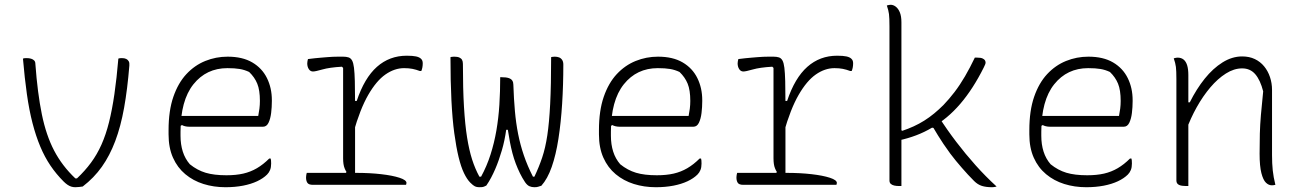

<svg xmlns="http://www.w3.org/2000/svg" viewBox="-20 -773 5440 803"><path d="M90 -530Q102 -530 110 -527.5Q118 -525 123 -520Q128 -515 128 -505Q137 -383 155 -295Q173 -207 206.5 -143Q240 -79 295 -27H302Q335 -58 360.5 -92.5Q386 -127 404.5 -168.5Q423 -210 436 -262Q449 -314 458.5 -379.5Q468 -445 475 -528Q477 -529 481 -529.5Q485 -530 489 -530Q501 -530 508 -526.5Q515 -523 518.5 -516.5Q522 -510 521 -499Q513 -400 499 -322Q485 -244 462 -183Q439 -122 406 -75.5Q373 -29 326 7Q319 8 311 9Q303 10 295 10Q286 10 278 7.5Q270 5 262 -0.5Q254 -6 246 -14Q215 -45 191 -80.5Q167 -116 148.5 -160Q130 -204 116 -258Q102 -312 92.5 -379Q83 -446 76 -528Q78 -529 82 -529.5Q86 -530 90 -530Z M932 -536Q994 -536 1035 -512Q1076 -488 1096.5 -446.5Q1117 -405 1117 -354V-350Q1117 -325 1114 -300.5Q1111 -276 1103 -259.5Q1095 -243 1080 -243H771Q762 -243 754 -245Q746 -247 741 -250L726 -241L722 -288H1060Q1063 -303 1065 -318.5Q1067 -334 1067 -351Q1067 -396 1056 -423Q1045 -450 1022 -472Q1003 -481 982.5 -484.5Q962 -488 931 -488Q843 -488 789 -420.5Q735 -353 735 -222V-205Q735 -169 744.5 -139Q754 -109 774 -86Q805 -61 840 -50.5Q875 -40 927 -40Q967 -40 997.5 -47Q1028 -54 1054.5 -69.5Q1081 -85 1106 -110H1112Q1113 -107 1113.5 -102Q1114 -97 1114 -89Q1114 -73 1109.5 -62Q1105 -51 1097 -43Q1081 -27 1055.5 -15Q1030 -3 996.5 3.5Q963 10 923 10Q874 10 831 -3.5Q788 -17 755 -44.5Q722 -72 703.5 -113.5Q685 -155 685 -211V-229Q685 -310 705 -368Q725 -426 759.5 -463Q794 -500 838.5 -518Q883 -536 932 -536Z M1422 -41 1429 -54Q1425 -60 1421.5 -68.5Q1418 -77 1416.5 -87.5Q1415 -98 1415 -111Q1415 -174 1415 -237Q1415 -300 1415 -363Q1415 -426 1415 -489L1410 -494Q1358 -491 1328.5 -482.5Q1299 -474 1289 -474Q1278 -474 1271.5 -484Q1265 -494 1265 -508Q1265 -513 1266 -517.5Q1267 -522 1268 -526Q1283 -528 1297.5 -529.5Q1312 -531 1324.5 -532Q1337 -533 1349 -534Q1361 -535 1372 -535.5Q1383 -536 1394 -536Q1405 -536 1415 -536Q1428 -536 1437.5 -533Q1447 -530 1452.5 -520Q1458 -510 1460.5 -489.5Q1463 -469 1464 -433.5Q1465 -398 1465 -344Q1465 -306 1465 -267.5Q1465 -229 1465 -191Q1465 -153 1465 -114.5Q1465 -76 1465 -38ZM1458 -351H1472Q1504 -447 1556.5 -493.5Q1609 -540 1681 -540Q1706 -540 1720 -537Q1734 -534 1741 -527Q1745 -523 1746.5 -518.5Q1748 -514 1748 -508Q1748 -499 1746.5 -491Q1745 -483 1742 -476H1736Q1720 -482 1705 -485Q1690 -488 1670 -488Q1630 -488 1592 -461.5Q1554 -435 1520 -376Q1486 -317 1458 -218ZM1263 -50H1470Q1527 -50 1574.5 -44.5Q1622 -39 1651 -29.5Q1680 -20 1680 -8Q1680 -7 1679.5 -5.5Q1679 -4 1679 -2.5Q1679 -1 1678 0H1289Q1271 0 1265.5 -8.5Q1260 -17 1260 -30Q1260 -34 1260.5 -37.5Q1261 -41 1261.5 -44Q1262 -47 1263 -50Z M2072 -450H2079Q2097 -450 2107.5 -446.5Q2118 -443 2122.5 -436Q2127 -429 2127 -419Q2129 -359 2133.5 -308.5Q2138 -258 2147 -212.5Q2156 -167 2171 -123Q2186 -79 2209 -34H2215Q2234 -74 2247.5 -114Q2261 -154 2269 -207Q2277 -260 2281 -338.5Q2285 -417 2285 -534Q2287 -535 2289 -535Q2291 -535 2294 -535.5Q2297 -536 2300 -536Q2310 -536 2318 -533Q2326 -530 2331 -522.5Q2336 -515 2336 -503Q2336 -418 2331 -339Q2326 -260 2315.5 -192.5Q2305 -125 2287.5 -75Q2270 -25 2244 4Q2240 5 2237 6Q2234 7 2231 8Q2228 9 2224 9.5Q2220 10 2215 10Q2204 10 2194.5 6Q2185 2 2176 -11Q2164 -29 2154.5 -48.5Q2145 -68 2137 -89Q2129 -110 2123 -133Q2117 -156 2112.5 -180Q2108 -204 2104 -230H2097Q2094 -208 2089.5 -186.5Q2085 -165 2079 -144.5Q2073 -124 2066 -104Q2059 -84 2051 -65.5Q2043 -47 2034 -30Q2025 -13 2014 3Q2010 5 2005.5 7Q2001 9 1996 9.5Q1991 10 1984 10Q1974 10 1966.5 6.5Q1959 3 1947 -9Q1933 -23 1920.5 -49Q1908 -75 1898 -116Q1888 -157 1880 -215.5Q1872 -274 1868 -353Q1864 -432 1864 -534Q1866 -535 1868 -535Q1870 -535 1873 -535.5Q1876 -536 1879 -536Q1893 -536 1901 -532.5Q1909 -529 1912.5 -522.5Q1916 -516 1916 -506Q1916 -401 1920.5 -326Q1925 -251 1933.5 -198Q1942 -145 1954.5 -106Q1967 -67 1985 -34H1992Q2016 -78 2031.5 -126.5Q2047 -175 2056 -227Q2065 -279 2068.5 -334.5Q2072 -390 2072 -450Z M2732 -536Q2794 -536 2835 -512Q2876 -488 2896.5 -446.5Q2917 -405 2917 -354V-350Q2917 -325 2914 -300.5Q2911 -276 2903 -259.5Q2895 -243 2880 -243H2571Q2562 -243 2554 -245Q2546 -247 2541 -250L2526 -241L2522 -288H2860Q2863 -303 2865 -318.5Q2867 -334 2867 -351Q2867 -396 2856 -423Q2845 -450 2822 -472Q2803 -481 2782.5 -484.5Q2762 -488 2731 -488Q2643 -488 2589 -420.5Q2535 -353 2535 -222V-205Q2535 -169 2544.5 -139Q2554 -109 2574 -86Q2605 -61 2640 -50.5Q2675 -40 2727 -40Q2767 -40 2797.5 -47Q2828 -54 2854.5 -69.5Q2881 -85 2906 -110H2912Q2913 -107 2913.5 -102Q2914 -97 2914 -89Q2914 -73 2909.5 -62Q2905 -51 2897 -43Q2881 -27 2855.5 -15Q2830 -3 2796.5 3.5Q2763 10 2723 10Q2674 10 2631 -3.5Q2588 -17 2555 -44.5Q2522 -72 2503.5 -113.5Q2485 -155 2485 -211V-229Q2485 -310 2505 -368Q2525 -426 2559.5 -463Q2594 -500 2638.5 -518Q2683 -536 2732 -536Z M3222 -41 3229 -54Q3225 -60 3221.5 -68.5Q3218 -77 3216.5 -87.5Q3215 -98 3215 -111Q3215 -174 3215 -237Q3215 -300 3215 -363Q3215 -426 3215 -489L3210 -494Q3158 -491 3128.5 -482.5Q3099 -474 3089 -474Q3078 -474 3071.5 -484Q3065 -494 3065 -508Q3065 -513 3066 -517.5Q3067 -522 3068 -526Q3083 -528 3097.5 -529.5Q3112 -531 3124.5 -532Q3137 -533 3149 -534Q3161 -535 3172 -535.5Q3183 -536 3194 -536Q3205 -536 3215 -536Q3228 -536 3237.5 -533Q3247 -530 3252.5 -520Q3258 -510 3260.5 -489.5Q3263 -469 3264 -433.5Q3265 -398 3265 -344Q3265 -306 3265 -267.5Q3265 -229 3265 -191Q3265 -153 3265 -114.5Q3265 -76 3265 -38ZM3258 -351H3272Q3304 -447 3356.5 -493.5Q3409 -540 3481 -540Q3506 -540 3520 -537Q3534 -534 3541 -527Q3545 -523 3546.5 -518.5Q3548 -514 3548 -508Q3548 -499 3546.5 -491Q3545 -483 3542 -476H3536Q3520 -482 3505 -485Q3490 -488 3470 -488Q3430 -488 3392 -461.5Q3354 -435 3320 -376Q3286 -317 3258 -218ZM3063 -50H3270Q3327 -50 3374.5 -44.5Q3422 -39 3451 -29.5Q3480 -20 3480 -8Q3480 -7 3479.5 -5.5Q3479 -4 3479 -2.5Q3479 -1 3478 0H3089Q3071 0 3065.5 -8.5Q3060 -17 3060 -30Q3060 -34 3060.5 -37.5Q3061 -41 3061.5 -44Q3062 -47 3063 -50Z M3750 5Q3749 5 3747 5Q3745 5 3743.5 5Q3742 5 3740 5Q3729 5 3720 3Q3711 1 3705.5 -4Q3700 -9 3700 -18Q3700 -98 3700 -179Q3700 -260 3700 -340.5Q3700 -421 3700 -502Q3700 -583 3700 -663Q3700 -698 3698 -714Q3696 -730 3689 -750Q3692 -751 3694.5 -751.5Q3697 -752 3700 -752.5Q3703 -753 3705 -753Q3716 -753 3726.5 -745Q3737 -737 3743.5 -721Q3750 -705 3750 -680Q3750 -594 3750 -508.5Q3750 -423 3750 -337.5Q3750 -252 3750 -166.5Q3750 -81 3750 5ZM4129 10Q4104 10 4086.5 4.5Q4069 -1 4054 -16Q4041 -29 4028 -43Q4015 -57 4002.5 -71.5Q3990 -86 3977.5 -101Q3965 -116 3954 -131Q3938 -153 3925.5 -171.5Q3913 -190 3903 -206.5Q3893 -223 3884 -238L3856 -243L3907 -283Q3941 -230 3979.5 -179.5Q4018 -129 4060 -82Q4102 -35 4148 7Q4146 8 4142.5 8.5Q4139 9 4136 9.5Q4133 10 4129 10ZM3723 -241 3754 -226Q3778 -234 3801 -244.5Q3824 -255 3845.5 -268.5Q3867 -282 3887 -298.5Q3907 -315 3926 -334Q3950 -359 3972.5 -388.5Q3995 -418 4016 -454Q4037 -490 4057 -532H4067Q4082 -532 4089.5 -528.5Q4097 -525 4099.5 -520.5Q4102 -516 4102 -511Q4102 -508 4100 -503Q4098 -498 4094 -490Q4072 -446 4047.5 -408Q4023 -370 3996 -338.5Q3969 -307 3939.5 -282.5Q3910 -258 3878 -239Q3846 -220 3811.5 -207Q3777 -194 3740 -186Z M4532 -536Q4594 -536 4635 -512Q4676 -488 4696.5 -446.5Q4717 -405 4717 -354V-350Q4717 -325 4714 -300.5Q4711 -276 4703 -259.5Q4695 -243 4680 -243H4371Q4362 -243 4354 -245Q4346 -247 4341 -250L4326 -241L4322 -288H4660Q4663 -303 4665 -318.5Q4667 -334 4667 -351Q4667 -396 4656 -423Q4645 -450 4622 -472Q4603 -481 4582.5 -484.5Q4562 -488 4531 -488Q4443 -488 4389 -420.5Q4335 -353 4335 -222V-205Q4335 -169 4344.5 -139Q4354 -109 4374 -86Q4405 -61 4440 -50.5Q4475 -40 4527 -40Q4567 -40 4597.5 -47Q4628 -54 4654.5 -69.5Q4681 -85 4706 -110H4712Q4713 -107 4713.5 -102Q4714 -97 4714 -89Q4714 -73 4709.5 -62Q4705 -51 4697 -43Q4681 -27 4655.5 -15Q4630 -3 4596.5 3.5Q4563 10 4523 10Q4474 10 4431 -3.5Q4388 -17 4355 -44.5Q4322 -72 4303.5 -113.5Q4285 -155 4285 -211V-229Q4285 -310 4305 -368Q4325 -426 4359.5 -463Q4394 -500 4438.5 -518Q4483 -536 4532 -536Z M5314 0Q5310 1 5306.5 1.5Q5303 2 5299 2Q5286 2 5274.5 -9Q5263 -20 5255.5 -49Q5248 -78 5248 -130Q5248 -177 5249 -214Q5250 -251 5253.5 -292Q5257 -333 5263 -391Q5251 -438 5230 -462.5Q5209 -487 5175 -487Q5141 -487 5107 -465.5Q5073 -444 5042 -407.5Q5011 -371 4985 -324.5Q4959 -278 4941 -228L4938 -345H4956Q4984 -401 5018.5 -444Q5053 -487 5093 -512Q5133 -537 5175 -537Q5205 -537 5228 -526Q5251 -515 5267 -495.5Q5283 -476 5291.5 -450.5Q5300 -425 5300 -397Q5300 -352 5300 -306.5Q5300 -261 5300 -215.5Q5300 -170 5300 -124Q5300 -89 5303 -60.5Q5306 -32 5314 0ZM4950 5Q4949 5 4947 5Q4945 5 4943.5 5Q4942 5 4940 5Q4932 5 4924.5 4Q4917 3 4911.5 0.5Q4906 -2 4903 -6.5Q4900 -11 4900 -18Q4900 -71 4900 -124Q4900 -177 4900 -230Q4900 -283 4900 -336Q4900 -389 4900 -442Q4900 -477 4898 -493Q4896 -509 4889 -529Q4892 -530 4894.5 -530.5Q4897 -531 4900 -531.5Q4903 -532 4905 -532Q4920 -532 4930 -524Q4940 -516 4945 -500Q4950 -484 4950 -459Q4950 -382 4950 -304.5Q4950 -227 4950 -150Q4950 -73 4950 5Z"/></svg>

Font: Recursive Monospace Casual Light
Style: Regular
Weight: 300
Version: Version 1.047